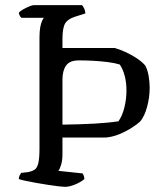

<svg xmlns="http://www.w3.org/2000/svg" viewBox="-20 -724 631 744"><path d="M232 0Q225 0 207.5 -2Q190 -4 167.5 -7.5Q145 -11 122 -15Q99 -19 80.5 -23Q62 -27 53 -30Q53 -38 56 -44Q59 -50 62 -54L88 -57Q104 -60 114 -66.5Q124 -73 128.5 -92Q133 -111 133 -149V-578Q133 -603 136 -619Q139 -635 143.5 -644Q148 -653 150 -655H63Q59 -658 56 -664.5Q53 -671 53 -675Q58 -681 69.5 -687.5Q81 -694 93 -699Q105 -704 110 -704H298Q302 -699 306 -691.5Q310 -684 311 -672L270 -659Q242 -650 232 -632.5Q222 -615 222 -571V-538H424Q443 -533 466 -522.5Q489 -512 509.5 -498.5Q530 -485 543 -470Q552 -453 556 -429.5Q560 -406 560 -384Q560 -347 550 -310Q540 -273 523 -253Q511 -242 489 -228Q467 -214 441 -203.5Q415 -193 389 -191H222V-126Q222 -103 217 -86Q212 -69 206 -62L300 -52Q302 -50 304.5 -43Q307 -36 307 -30Q291 -17 269.5 -8.5Q248 0 232 0ZM222 -241Q292 -242 346 -245Q400 -248 439 -254Q454 -275 462 -307.5Q470 -340 470 -373Q470 -405 463 -431Q456 -457 444 -474Q425 -480 397 -483.5Q369 -487 340 -488.5Q311 -490 286 -490Q250 -490 236 -470Q222 -450 222 -415Z"/></svg>

Font: Texturina Medium 12pt Light
Style: Regular
Weight: 300
Version: Version 1.002